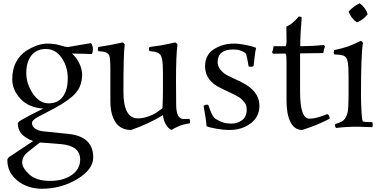

<svg xmlns="http://www.w3.org/2000/svg" viewBox="-20 -776 2348 1176"><path d="M211 -59Q176 -40 176 -21.5Q176 -3 195 11.5Q214 26 251 29L397 44Q551 59 551 188Q551 262 453 321Q355 380 237 380Q149 380 87 330.5Q25 281 25 205Q25 194 37 185L183 88Q89 54 89 -19Q89 -27 109 -40Q153 -66 245 -111Q155 -117 105 -171.5Q55 -226 55 -289.5Q55 -353 79 -396.5Q103 -440 138 -463Q210 -509 271 -509Q314 -509 348 -498.5Q382 -488 396 -488L537 -512Q549 -496 549 -476.5Q549 -457 543 -445Q503 -447 421 -448Q450 -422 466.5 -386.5Q483 -351 483 -317Q482 -250 443.5 -206Q405 -162 312 -112ZM471 201Q471 118 356 107Q291 101 224 97L148 157Q116 184 116 218.5Q116 253 159.5 292.5Q203 332 286 332Q369 332 420 295.5Q471 259 471 201ZM141 -329Q141 -262 181.5 -202.5Q222 -143 278 -143Q334 -143 364.5 -183.5Q395 -224 395 -296Q395 -368 357.5 -422Q320 -476 261.5 -476Q203 -476 172 -436Q141 -396 141 -329Z M1052 -516Q1061 -514 1067 -504Q1058 -436 1058 -280L1059 -137Q1059 -47 1104 -47L1140 -48Q1144 -41 1144 -32L1143 -21Q1094 -13 1073 -2L1047 10Q1042 13 1032 20Q1010 12 995 -15.5Q980 -43 978 -71Q893 -18 783 20Q719 20 687.5 -27.5Q656 -75 656 -157V-348Q656 -416 650 -434.5Q644 -453 615 -459L582 -463Q579 -469 579 -476L582 -488Q599 -491 659 -501L730 -516Q738 -514 744 -504Q736 -449 736 -215Q736 -51 824 -51Q855 -51 886.5 -62Q918 -73 934 -83.5Q950 -94 975 -113Q978 -179 978 -208V-329Q978 -390 972.5 -414Q967 -438 956.5 -446.5Q946 -455 928 -459L895 -463L892 -476L895 -488Q905 -490 931.5 -493Q958 -496 1002 -505Q1046 -514 1052 -516Z M1487 -447Q1457 -473 1410 -473Q1313 -473 1313 -395Q1313 -370 1331.5 -347.5Q1350 -325 1377 -312L1455 -275Q1569 -220 1569 -128Q1569 -60 1515 -20Q1461 20 1387 20Q1348 20 1305.5 12.5Q1263 5 1245 -3Q1242 -48 1227 -128Q1238 -135 1245.5 -135Q1253 -135 1256 -133Q1276 -73 1291 -56Q1302 -45 1330 -32Q1358 -19 1396.5 -19Q1435 -19 1463 -40Q1491 -61 1491 -103Q1491 -131 1480 -145Q1469 -159 1461.5 -166.5Q1454 -174 1444.5 -180Q1435 -186 1428.5 -189.5Q1422 -193 1415.5 -196.5Q1409 -200 1408 -200L1333 -236Q1236 -282 1236 -369Q1236 -440 1290 -474.5Q1344 -509 1412 -509Q1445 -509 1486.5 -500.5Q1528 -492 1549 -483Q1542 -459 1533 -371Q1528 -367 1519.5 -367Q1511 -367 1503 -369Q1495 -419 1487 -447Z M1818 -215Q1818 -49 1875 -49Q1917 -49 1984 -77Q1999 -72 1999 -49Q1926 -10 1831 20Q1784 20 1759.5 -28Q1735 -76 1735 -157V-389Q1735 -448 1728 -448L1654 -447Q1647 -449 1647 -457Q1652 -467 1656 -493H1727Q1735 -493 1735 -528L1734 -613Q1771 -628 1810 -675Q1822 -675 1828 -669Q1819 -564 1819 -493Q1892 -493 1963 -500Q1970 -496 1970 -488Q1964 -478 1960 -451L1818 -449Z M2260 3 2170 0Q2100 0 2038 8Q2032 0 2032 -9L2034 -17Q2077 -27 2092 -48Q2103 -64 2109 -86.5Q2115 -109 2115 -216V-312Q2115 -374 2109.5 -398Q2104 -422 2093 -430Q2082 -438 2064 -440L2027 -443Q2024 -447 2024 -456L2027 -469Q2079 -480 2111.5 -491.5Q2144 -503 2188 -525Q2199 -525 2203 -513Q2191 -445 2191 -189Q2191 -143 2194.5 -87.5Q2198 -32 2204 -31Q2219 -28 2260 -28Q2263 -21 2263 -12Q2263 -3 2260 3ZM2166 -639Q2130 -664 2115 -705Q2127 -719 2147.5 -734.5Q2168 -750 2183 -756Q2221 -728 2232 -689Q2204 -653 2166 -639Z"/></svg>

Font: Rosarivo
Style: Regular
Weight: 400
Designer: Pablo Ugerman
Foundry: Pablo Ugerman
Version: Version 1.003